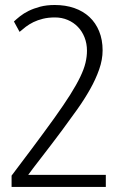

<svg xmlns="http://www.w3.org/2000/svg" viewBox="-20 -741 484 761"><path d="M197.8 -671.9Q171.4 -671.9 150.4 -666.7Q129.4 -661.6 112.5 -653.3Q95.7 -645 82.5 -635Q69.3 -625 57.6 -614.7L35.2 -655.8Q44.9 -665 59.3 -676.5Q73.7 -688 93.5 -697.8Q113.3 -707.5 138.9 -714.4Q164.6 -721.2 196.8 -721.2Q239.7 -721.2 274.7 -709Q309.6 -696.8 334.5 -673.6Q359.4 -650.4 373 -616.9Q386.7 -583.5 386.7 -541.5Q386.7 -504.4 373 -465.6Q359.4 -426.8 336.9 -387Q314.5 -347.2 285.6 -306.6Q256.8 -266.1 227.1 -226.1Q206.1 -197.8 184.3 -169.2Q162.6 -140.6 143.8 -116.5Q125 -92.3 111.1 -74Q97.2 -55.7 91.8 -47.9H399.4V0H25.9V-44.9Q65.4 -97.2 107.7 -153.6Q149.9 -210 195.3 -272.9Q233.4 -326.2 258.3 -365.7Q283.2 -405.3 298.1 -436.3Q313 -467.3 318.8 -491.9Q324.7 -516.6 324.7 -540Q324.7 -568.4 315.2 -592.5Q305.7 -616.7 288.8 -634.3Q272 -651.9 248.5 -661.9Q225.1 -671.9 197.8 -671.9Z"/></svg>

Font: Ufes Sans Light
Style: Regular
Weight: 200
Designer: Ricardo Esteves & Thais Bronze
Foundry: ProDesignUfes - Ricardo Esteves, Thais Bronze (This is a derivative work, based on Roboto family, by Christian Robertson
Version: Version 2.0